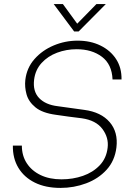

<svg xmlns="http://www.w3.org/2000/svg" viewBox="-20 -910 640 940"><path d="M343 -756 243 -890H288L358 -794L452 -890H498L365 -756ZM276 10Q203 10 150.5 -16Q98 -42 70 -88.5Q42 -135 43 -197H87Q87 -148 111 -111Q135 -74 178.5 -53Q222 -32 281 -32Q337 -32 386 -49Q435 -66 468 -100.5Q501 -135 507 -187Q513 -236 481.5 -278.5Q450 -321 380 -331Q348 -335 316.5 -339Q285 -343 253 -348Q187 -357 153.5 -384.5Q120 -412 110 -448Q100 -484 104 -519Q111 -578 149 -621Q187 -664 243 -687.5Q299 -711 360 -711Q423 -711 472 -687Q521 -663 548.5 -620.5Q576 -578 575 -521H531Q528 -595 479 -632Q430 -669 355 -669Q305 -669 259.5 -652Q214 -635 183.5 -601.5Q153 -568 147 -520Q140 -463 171.5 -430Q203 -397 263 -390Q292 -386 328 -381Q364 -376 393 -372Q475 -361 517 -312Q559 -263 550 -188Q542 -123 502 -79Q462 -35 402 -12.5Q342 10 276 10Z"/></svg>

Font: Haskoy ExtraLight
Style: Italic
Weight: 200
Designer: Ertekin Erdin
Foundry: Ertekin Erdin
Version: Version 2.000; ttfautohint (v1.8.4.7-5d5b)